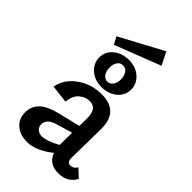

<svg xmlns="http://www.w3.org/2000/svg" viewBox="-247 -878 957 957"><g transform="rotate(45 231.5 -399.5)"><path d="M356 -737 114 -643 93 -682 322 -805ZM107 -548Q107 -589 140 -616Q173 -643 222 -643Q269 -643 301 -615Q333 -587 333 -546Q333 -505 300.5 -477.5Q268 -450 219 -450Q171 -450 139 -478Q107 -506 107 -548ZM220 -603Q201 -603 190 -588Q179 -573 179 -548Q179 -522 190.5 -506Q202 -490 221 -490Q238 -490 249.5 -505.5Q261 -521 261 -546Q261 -571 249.5 -587Q238 -603 220 -603ZM421 -86 463 -47Q436 6 370 6Q304 6 284 -51Q212 6 151 6Q100 6 69.5 -21Q39 -48 39 -92Q39 -134 68 -163Q97 -192 169 -209L278 -235L279 -287Q280 -360 228 -360Q198 -360 173 -338.5Q148 -317 144 -272L49 -283Q60 -345 116.5 -385.5Q173 -426 246 -426Q368 -426 366 -300L363 -94Q363 -64 385 -64Q408 -64 421 -86ZM184 -66Q215 -66 276 -99V-111L277 -186L192 -161Q138 -145 138 -107Q138 -88 151 -77Q164 -66 184 -66Z"/></g></svg>

Font: EauTest Semibold
Style: Regular
Weight: 600
Designer: Christian Thalmann (Catharsis Fonts)
Version: Version 0.001;PS 000.001;hotconv 1.0.88;makeotf.lib2.5.64775